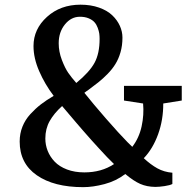

<svg xmlns="http://www.w3.org/2000/svg" viewBox="-20 -771 797 800"><path d="M496.6 -352.1V-413.1H737.3V-352.1L660.2 -339.8Q660.6 -272 638.7 -211.4Q616.7 -150.9 579.1 -111.8Q607.9 -85 635.7 -69.6Q663.6 -54.2 698.2 -51.3V-4.4Q688.5 1 665.8 4.4Q643.1 7.8 627 7.8Q591.8 7.3 564.5 -4.6Q537.1 -16.6 502 -45.9Q463.4 -16.6 415.3 -3.9Q367.2 8.8 326.7 8.8Q204.6 8.8 133.3 -40.8Q62 -90.3 62 -181.2Q62 -214.4 73.5 -243.2Q85 -272 106.4 -295.4Q127.9 -318.8 150.4 -336.2Q172.9 -353.5 203.6 -371.6Q167 -419.9 143.3 -474.4Q119.6 -528.8 119.6 -579.1Q119.6 -649.9 175.8 -700.7Q231.9 -751.5 315.4 -751.5Q358.4 -751.5 392.8 -739.3Q427.2 -727.1 448 -707Q468.8 -687 479.5 -663.1Q490.2 -639.2 490.2 -614.3Q490.2 -581.5 482.2 -553.5Q474.1 -525.4 460.9 -504.2Q447.8 -482.9 428.7 -463.4Q409.7 -443.8 389.4 -427.7Q369.1 -411.6 345.2 -394Q341.8 -392.1 340.3 -390.9Q338.9 -389.6 336.2 -387.7Q333.5 -385.7 331.5 -384.3Q367.2 -339.4 421.6 -276.9Q476.1 -214.4 511.2 -178.7L531.2 -159.2Q559.6 -196.3 570.1 -244.6Q580.6 -293 576.2 -339.8ZM331.5 -52.7Q402.8 -52.7 455.1 -87.4Q441.4 -100.6 426.3 -116.2Q411.1 -131.8 393.1 -151.9Q375 -171.9 361.8 -186.3Q348.6 -200.7 327.4 -225.3Q306.2 -250 296.9 -260.7Q287.6 -271.5 265.1 -298.1Q242.7 -324.7 238.8 -329.1Q205.1 -298.8 187 -266.6Q168.9 -234.4 168.9 -193.8Q168.9 -167 178.7 -142.3Q188.5 -117.7 207.8 -97.4Q227.1 -77.1 259 -64.9Q291 -52.7 331.5 -52.7ZM224.6 -590.8Q224.6 -555.7 237.8 -521.2Q251 -486.8 264.4 -467.5Q277.8 -448.2 297.9 -425.3Q353 -470.7 374 -509.5Q395 -548.3 395 -608.9Q395 -620.6 393.6 -631.1Q392.1 -641.6 387.2 -655Q382.3 -668.5 373.8 -678.2Q365.2 -688 349.6 -694.6Q334 -701.2 313 -701.2Q276.4 -701.2 250.5 -669.2Q224.6 -637.2 224.6 -590.8Z"/></svg>

Font: HaufeMerriweather
Style: Regular
Weight: 400
Designer: Eben Sorkin ( eben@eyebytes.com )
Foundry: Eben Sorkin
Version: Version 1.56